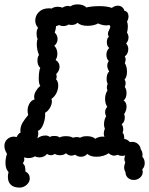

<svg xmlns="http://www.w3.org/2000/svg" viewBox="-50 -730 681 877"><path d="M-30 -63Q-30 -82 -17 -94Q-4 -106 14 -106Q18 -106 26 -104Q29 -111 34 -117Q39 -123 44 -124Q43 -127 43 -133Q43 -152 52.5 -168.5Q62 -185 79 -205Q76 -214 76 -224Q76 -242 84.5 -257Q93 -272 108 -276Q106 -282 106 -287Q106 -301 114.5 -315Q123 -329 134 -338Q127 -346 127 -373Q127 -387 129 -401Q131 -415 134 -420Q121 -431 121 -454Q121 -469 128 -479Q118 -503 118 -529Q118 -544 122 -552Q117 -561 117 -576Q117 -593 124 -603Q111 -617 111 -636Q111 -659 128 -675.5Q145 -692 173 -692Q182 -692 186 -691Q197 -699 214 -699Q226 -699 235 -695Q248 -703 260 -703Q264 -703 272 -701Q284 -710 305 -710Q317 -710 327.5 -706.5Q338 -703 344 -696Q371 -702 404 -702Q438 -702 461 -694Q474 -704 488 -704Q511 -704 519 -680Q528 -679 532.5 -672Q537 -665 537 -655Q537 -643 530 -631Q534 -623 534 -609Q534 -595 530 -581Q537 -571 537 -559Q537 -544 526 -531Q536 -521 536 -506Q536 -485 520 -472Q524 -465 524 -458Q524 -450 520 -442Q530 -426 530 -403Q530 -378 519 -367Q524 -359 524 -350Q524 -343 520 -333Q528 -322 528 -305Q528 -283 515 -271Q528 -262 528 -243Q528 -225 517 -209Q520 -202 520 -194Q520 -172 506 -163Q513 -151 513 -139Q513 -132 510 -124Q519 -113 517 -96Q533 -93 543 -81Q547 -82 554 -82Q569 -82 580 -72.5Q591 -63 593 -48Q601 -37 601 -24Q601 -17 600 -14Q611 -3 611 15Q611 33 600 43Q602 51 602 55Q602 71 589.5 81.5Q577 92 561 92Q546 92 535 83Q524 74 523 56Q517 46 517 34Q517 25 522 13Q518 3 518 -4Q518 -10 522 -20Q514 -18 506 -18Q496 -18 488 -23Q476 -19 471 -19Q460 -19 446 -30Q437 -23 422 -18.5Q407 -14 391 -14Q363 -14 349 -27Q337 -14 320 -14Q305 -14 294 -23Q280 -19 276 -19Q264 -19 251 -30Q242 -21 223 -21Q209 -21 201 -27Q191 -21 182 -21Q173 -21 164 -27Q161 -21 151.5 -16Q142 -11 131 -11Q119 -11 110 -16Q97 -8 80 -8Q71 -8 59 -11Q61 -7 61 -2Q61 8 54 15Q62 23 64 31Q66 39 66 53Q86 64 86 85Q86 101 72.5 113.5Q59 126 41 127Q13 127 -0.5 114Q-14 101 -14 78Q-14 68 -11 56Q-25 42 -25 14Q-25 -8 -18 -27Q-30 -47 -30 -63ZM350 -612Q319 -612 304 -626Q294 -616 277 -616Q271 -616 263 -618Q253 -611 240 -611Q227 -611 220 -616Q212 -611 206 -611Q206 -599 200 -581Q213 -569 213 -552Q213 -533 198 -521Q212 -507 212 -484Q212 -469 204 -456Q222 -445 222 -425Q222 -407 207 -392Q209 -384 209 -380Q209 -374 206 -368Q216 -358 216 -339Q216 -323 208.5 -306.5Q201 -290 185 -278Q187 -272 187 -267Q187 -252 177.5 -236.5Q168 -221 156 -215Q158 -191 148.5 -164.5Q139 -138 123 -132Q125 -126 125 -121Q125 -114 121 -98Q137 -111 157 -111Q171 -111 178 -104Q183 -109 198 -109Q216 -109 222 -102Q233 -108 251 -108Q272 -108 283 -101Q292 -104 300 -104Q309 -104 316 -101Q328 -108 346 -108Q373 -108 385 -96Q390 -100 399.5 -103Q409 -106 417 -106Q424 -106 427 -105Q424 -113 424 -121Q424 -130 429 -142Q425 -152 425 -162Q425 -173 428 -183.5Q431 -194 435 -199Q430 -209 430 -217Q430 -232 440 -242Q430 -257 430 -278Q430 -301 441 -317Q438 -323 438 -331Q438 -340 442 -347Q437 -355 437 -370Q437 -381 440 -390Q443 -399 449 -403Q440 -417 440 -430Q440 -443 447 -451Q436 -462 436 -480Q436 -499 449 -511Q438 -519 438 -538Q438 -555 447 -562Q443 -570 443 -576Q443 -583 447.5 -591.5Q452 -600 454 -607Q454 -611 449 -616Q441 -614 435 -614Q418 -614 398 -623Q390 -618 377 -615Q364 -612 350 -612Z"/></svg>

Font: Pangolin
Style: Regular
Weight: 400
Designer: Kevin Burke
Foundry: Google, Inc.
Version: Version 1.101